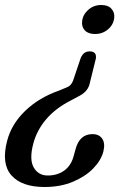

<svg xmlns="http://www.w3.org/2000/svg" viewBox="-20 -580 482 768"><path d="M340 -251Q334.5 -217 300.5 -198L264 -178.5Q202 -147 164.5 -102.8Q127 -58.5 113 -5Q96.5 58 115 90Q133.5 122 171 122Q209 122 236.2 102.8Q263.5 83.5 274 46.5L282 17.5Q298 -43.5 350 -43.5Q376.5 -43.5 389 -25Q401.5 -6.5 393.5 26Q384 62 352.5 94.2Q321 126.5 271.2 147.2Q221.5 168 158.5 168Q67 168 25.8 121.5Q-15.5 75 8.5 -16.5Q26 -84 81 -136.8Q136 -189.5 214.5 -217L247 -230.5Q264 -236.5 272 -256.5L303 -348.5Q310 -363.5 318.8 -369Q327.5 -374.5 338.5 -374.5Q367.5 -374.5 363.5 -346ZM385 -560Q412 -560 425.5 -545.2Q439 -530.5 437 -509.5Q434.5 -482 412.5 -463Q390.5 -444 360.5 -444Q333 -444 319.5 -458.2Q306 -472.5 308.5 -494.5Q311 -521 332.8 -540.5Q354.5 -560 385 -560Z"/></svg>

Font: Fraunces 144pt S100
Style: Italic
Weight: 400
Italic angle: -16°
Version: Version 1.000; ttfautohint (v1.8.3)